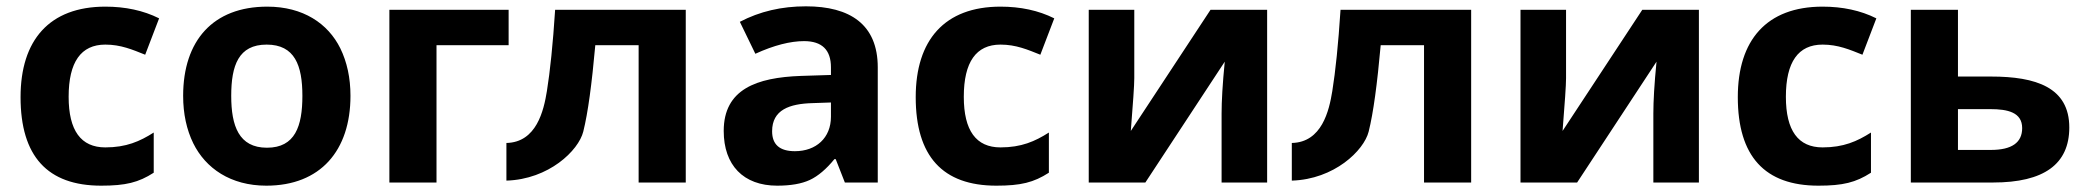

<svg xmlns="http://www.w3.org/2000/svg" viewBox="-20 -577 6596 607"><path d="M466 -31V-158C422 -130 379 -111 313 -111C236 -111 197 -164 197 -271C197 -381 236 -436 313 -436C362 -436 399 -420 439 -404L483 -519C433 -544 376 -556 313 -556C136 -556 45 -450 45 -270C45 -83 130 10 300 10C377 10 418 0 466 -31Z M823 -436C912 -436 936 -370 936 -274C936 -178 913 -110 824 -110C735 -110 711 -179 711 -274C711 -370 734 -436 823 -436ZM559 -274C559 -217 570 -167 591 -124C630 -45 709 10 822 10C993 10 1088 -101 1088 -274C1088 -331 1077 -381 1056 -424C1017 -503 938 -556 825 -556C653 -556 559 -448 559 -274Z M1588 -546H1211V0H1360V-434H1588Z M1581 -125C1676 -127 1699 -227 1709 -289C1719 -351 1728 -437 1735 -546H2148V0H1999V-434H1862C1851 -312 1839 -221 1824 -161C1809 -101 1715 -10 1581 -6Z M2528 -557C2451 -557 2382 -541 2319 -508L2368 -407C2427 -434 2479 -447 2522 -447C2579 -447 2607 -419 2607 -364V-340L2512 -337C2372 -332 2268 -295 2268 -163C2268 -55 2330 10 2437 10C2480 10 2514 4 2540 -8C2566 -20 2593 -43 2618 -74H2622L2651 0H2755V-364C2755 -500 2667 -557 2528 -557ZM2493 -99C2445 -99 2421 -120 2421 -162C2421 -230 2476 -249 2549 -251L2607 -253V-208C2607 -141 2560 -99 2493 -99Z M3296 -31V-158C3252 -130 3209 -111 3143 -111C3066 -111 3027 -164 3027 -271C3027 -381 3066 -436 3143 -436C3192 -436 3229 -420 3269 -404L3313 -519C3263 -544 3206 -556 3143 -556C2966 -556 2875 -450 2875 -270C2875 -83 2960 10 3130 10C3207 10 3248 0 3296 -31Z M3566 -546H3422V0H3601L3852 -382C3845 -311 3842 -257 3842 -218V0H3986V-546H3807L3555 -163C3562 -252 3566 -307 3566 -330Z M4064 -125C4159 -127 4182 -227 4192 -289C4202 -351 4211 -437 4218 -546H4631V0H4482V-434H4345C4334 -312 4322 -221 4307 -161C4292 -101 4198 -10 4064 -6Z M4931 -546H4787V0H4966L5217 -382C5210 -311 5207 -257 5207 -218V0H5351V-546H5172L4920 -163C4927 -252 4931 -307 4931 -330Z M5895 -31V-158C5851 -130 5808 -111 5742 -111C5665 -111 5626 -164 5626 -271C5626 -381 5665 -436 5742 -436C5791 -436 5828 -420 5868 -404L5912 -519C5862 -544 5805 -556 5742 -556C5565 -556 5474 -450 5474 -270C5474 -83 5559 10 5729 10C5806 10 5847 0 5895 -31Z M6275 -335H6170V-546H6021V0H6281C6442 0 6522 -58 6522 -174C6522 -301 6416 -335 6275 -335ZM6373 -172C6373 -126 6340 -103 6274 -103H6170V-232H6272C6327 -232 6373 -222 6373 -172Z"/></svg>

Font: Passageway
Style: Regular
Weight: 700
Foundry: Ascender Corporation
Version: Version 1.11